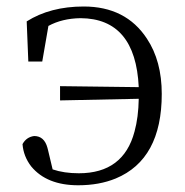

<svg xmlns="http://www.w3.org/2000/svg" viewBox="-20 -545 559 579"><path d="M65.4 -359.4 60.5 -480.5Q131.8 -525.4 232.4 -525.4Q359.4 -525.4 422.9 -428.7Q467.8 -361.3 467.8 -261.7Q467.8 -64.5 329.1 -6.8Q279.3 13.7 215.8 13.7Q121.1 13.7 74.2 -43Q50.8 -73.2 47.9 -110.4Q59.6 -131.8 83 -134.8Q113.3 -134.8 123 -99.6Q124 -95.7 125 -91.8L138.7 -34.2Q172.9 -22.5 217.8 -22.5Q352.5 -22.5 385.7 -148.4Q397.5 -191.4 398.4 -247.1L161.1 -242.2V-285.2L398.4 -282.2Q388.7 -489.3 222.7 -490.2Q167 -489.3 126 -466.8L107.4 -359.4Z"/></svg>

Font: GenYoMin JP Light
Style: Regular
Weight: 300
Version: Version 1.001;PS 1;hotconv 16.6.51;makeotf.lib2.5.65220 DEVE